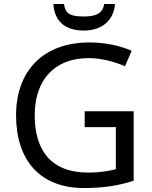

<svg xmlns="http://www.w3.org/2000/svg" viewBox="-20 -938 768 968"><path d="M560 -918H505C498 -866 456 -855 404 -855C343 -855 309 -863 303 -918H249C254 -836 303 -784 402 -784C498 -784 553 -838 560 -918ZM407 -377V-297H564V-85C528 -76 487 -68 424 -68C232 -68 155 -186 155 -357C155 -535 255 -645 426 -645C494 -645 559 -626 610 -604L644 -682C583 -708 511 -724 431 -724C197 -724 61 -580 61 -357C61 -131 181 10 403 10C503 10 577 -2 654 -27V-377Z"/></svg>

Font: Noto Sans Bhaiksuki
Style: Regular
Weight: 400
Designer: Monotype Design Team
Foundry: Monotype Imaging Inc.
Version: Version 2.002